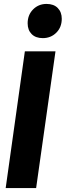

<svg xmlns="http://www.w3.org/2000/svg" viewBox="-20 -953 333 973"><path d="M196.8 -759.8Q160.6 -759.8 140.4 -780.3Q120.1 -800.8 120.1 -835Q120.1 -877.4 147.7 -905.3Q175.3 -933.1 215.8 -933.1Q252.4 -933.1 272.7 -912.4Q293 -891.6 293 -857.9Q293 -814.9 265.4 -787.4Q237.8 -759.8 196.8 -759.8ZM261.2 -692.9 163.1 0H8.8L106 -692.9Z"/></svg>

Font: Fira Sans Compressed
Style: Bold Italic
Weight: 700
Width: 3
Italic angle: -8°
Designer: Carrois Corporate & Edenspiekermann AG
Foundry: Carrois Corporate GbR & Edenspiekermann AG
Version: Version 4.203;PS 004.203;hotconv 1.0.88;makeotf.lib2.5.64775